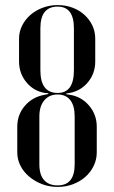

<svg xmlns="http://www.w3.org/2000/svg" viewBox="-20 -727 449 756"><path d="M157 -354 170 -357V-360L157 -361Q113 -368 84 -403Q55 -438 55 -485V-575Q55 -602 67 -626Q79 -650 99.5 -668Q120 -686 148 -696.5Q176 -707 207 -707Q238 -707 265 -697Q292 -687 312 -669Q332 -651 343.5 -627Q355 -603 355 -575V-485Q355 -438 326.5 -403.5Q298 -369 254 -361L241 -359V-356L254 -354Q300 -347 330.5 -311.5Q361 -276 361 -228V-127Q361 -99 349 -74Q337 -49 316 -30.5Q295 -12 267 -1.5Q239 9 207 9Q174 9 145.5 -2Q117 -13 95 -31.5Q73 -50 60.5 -74.5Q48 -99 48 -127V-228Q48 -276 78.5 -311Q109 -346 157 -354ZM207 -361Q271 -361 271 -450V-616Q271 -701 207 -701Q139 -701 139 -616V-450Q139 -361 207 -361ZM207 3Q274 3 274 -80V-269Q274 -311 256.5 -333Q239 -355 207 -355Q174 -355 154.5 -332Q135 -309 135 -269V-80Q135 -39 153.5 -18Q172 3 207 3Z"/></svg>

Font: Moniqa SemBd Narrow Display
Style: Regular
Weight: 600
Width: 4
Designer: Rajesh Rajput
Foundry: Rajesh Rajput
Version: Version 1.000